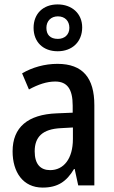

<svg xmlns="http://www.w3.org/2000/svg" viewBox="-20 -839 514 869"><path d="M241 -607C307 -607 352 -650 352 -715C352 -778 305 -819 241 -819C175 -819 132 -777 132 -713C132 -649 175 -607 241 -607ZM242 -663C207 -663 190 -682 190 -713C190 -744 211 -765 242 -765C274 -765 294 -744 294 -713C294 -682 272 -663 242 -663ZM240 -550C182 -550 126 -534 80 -507L111 -434C153 -457 192 -470 230 -470C284 -470 309 -436 309 -361V-329L237 -326C106 -321 37 -263 37 -154C37 -60 84 10 173 10C241 10 281 -17 315 -74H318L334 0H407V-363C407 -486 355 -550 240 -550ZM256 -259 310 -262V-210C310 -120 268 -69 207 -69C164 -69 137 -95 137 -154C137 -219 172 -255 256 -259Z"/></svg>

Font: Noto Sans Gujarati UI Condensed Medium
Style: Regular
Weight: 500
Width: 3
Designer: Jelle Bosma - Monotype Design Team, Universal Thirst
Foundry: Monotype Imaging Inc.
Version: Version 2.106